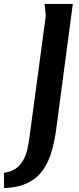

<svg xmlns="http://www.w3.org/2000/svg" viewBox="-129 -752 403 981"><path d="M99 -732H243L159 -98Q151 -35 135.5 19.5Q120 74 91.5 115.5Q63 157 14.5 181.5Q-34 206 -108 209L-109 131Q-72 126 -48.5 109.5Q-25 93 -11 68Q3 43 10 13Q17 -17 21 -47L105 -671Z"/></svg>

Font: Rosario
Style: Italic
Weight: 400
Italic angle: -8.05°
Designer: Hector Gatti
Foundry: Omnibus Type
Version: Version 1.201